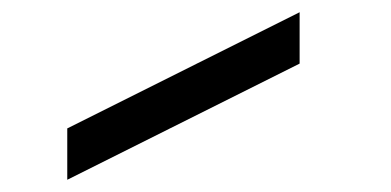

<svg xmlns="http://www.w3.org/2000/svg" viewBox="-20 -760 640 314"><path d="M90 -466V-550L470 -740V-656Z"/></svg>

Font: Tiny Medium
Style: Regular
Weight: 500
Monospace: yes
Designer: Philipp Nurullin, Konstantin Bulenkov
Foundry: JetBrains
Version: Version 2.251; ttfautohint (v1.8.4.7-5d5b)